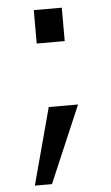

<svg xmlns="http://www.w3.org/2000/svg" viewBox="-53 -581 459 797"><g transform="rotate(-5 177.0 -182.0)"><path d="M235.4 -406.2H118.7V-545.4H235.4ZM267.6 -139.2 130.9 180.7H59.6L145.5 -139.2Z"/></g></svg>

Font: Phetsarath
Style: Regular
Weight: 400
Designer: Danh Hong
Foundry: Danh Hong
Version: Version 1.01